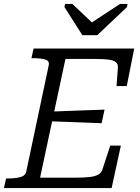

<svg xmlns="http://www.w3.org/2000/svg" viewBox="-39 -957 714 977"><path d="M380 -778H456L607 -921L610 -937H572L398 -823L452 -821L329 -937H292L289 -921ZM576 -216 529 0H-19L-8 -49H3Q39 -49 65 -56Q91 -63 95 -86L209 -625Q214 -647 191.5 -654Q169 -661 132 -661H121L132 -710H644L606 -519H554L561 -613Q562 -631 551 -640.5Q540 -650 514 -653.5Q488 -657 445 -657H294L165 -53H349Q392 -53 419.5 -56.5Q447 -60 462.5 -69.5Q478 -79 483 -97L522 -216ZM215 -389Q262 -391 308 -392.5Q354 -394 400.5 -396Q447 -398 493 -399L478 -330Q433 -332 387 -333.5Q341 -335 295.5 -337Q250 -339 204 -340Z"/></svg>

Font: Roboto Serif Light
Style: Italic
Weight: 300
Italic angle: -10°
Version: Version 1.007